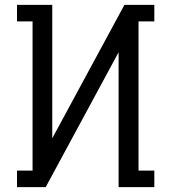

<svg xmlns="http://www.w3.org/2000/svg" viewBox="-20 -770 705 790"><path d="M550 -68H615V0H468V-555L168 0H50V-68H114V-682H50V-750H195V-201L492 -750H615V-682H550Z"/></svg>

Font: Kelly Slab
Style: Regular
Weight: 400
Designer: Denis Masharov
Foundry: Denis Masharov
Version: Version 1.001